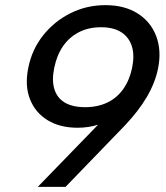

<svg xmlns="http://www.w3.org/2000/svg" viewBox="-20 -727 647 747"><path d="M390 -707Q464 -707 515 -675Q566 -643 587.5 -587Q609 -531 595 -461Q584 -406 552 -351Q520 -296 466 -239L235 0H127L389 -270L528 -389Q493 -318 428 -274Q363 -230 282 -230Q213 -230 165 -259.5Q117 -289 96.5 -341.5Q76 -394 90 -463Q104 -534 147.5 -589Q191 -644 254 -675.5Q317 -707 390 -707ZM494 -463Q504 -512 493 -547Q482 -582 452 -601.5Q422 -621 373 -621Q324 -621 286.5 -601.5Q249 -582 225 -547Q201 -512 191 -463Q181 -415 191.5 -380.5Q202 -346 232 -328Q262 -310 311 -310Q360 -310 397.5 -328Q435 -346 459.5 -380.5Q484 -415 494 -463Z"/></svg>

Font: Albert Sans Medium
Style: Italic
Weight: 500
Italic angle: -11.25°
Designer: Andreas Rasmussen
Foundry: a.Foundry
Version: Version 1.025